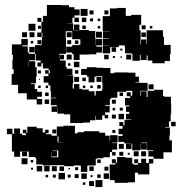

<svg xmlns="http://www.w3.org/2000/svg" viewBox="-20 -731 737 774"><path d="M150 -310H128V-330H88V-355H53V-389H27V-433H35V-452H30V-490H32V-510H28V-552H66V-574H92V-548H70V-544H92V-519H97V-514H121V-549H147V-553H149V-581H151V-599H148V-582H130V-600H147V-643H153V-667H169V-711H229V-710H258V-702H280V-693H301V-669H280V-660H272V-638H252V-637H275V-609H300V-610H338V-606H364V-577H365V-550H366V-574H392V-548H368V-543H391V-519H368V-512H339V-511H301V-489H277V-513H271V-519H247V-543H271V-549H299V-551H304V-572H300V-573H271V-605H246V-604H245V-578H246V-548V-514H219V-511V-494H220V-510H238V-492H222V-487H245V-461H249V-454H272V-428H252V-427H275V-395H252H273V-374H278V-392H300V-373H311V-370H338V-363H361V-346H366V-364H390V-370H393V-394H392V-424H368V-422H361V-399H337V-422H330V-429H307V-453H330V-460H368V-458H396V-457H425V-436H441V-439H497V-438H526V-422H540V-400H526V-398H546V-397H575V-365H546V-364H545V-345H547V-363H571V-340H575V-365H601V-369H637V-344H642V-341H669V-312H670V-270H668V-242H661V-219H645V-217H665V-185H663V-165H673V-117H639V-91H599V-100H578V-122H598V-125H573V-156H549V-154H572V-128H546V-151H545V-125H513V-151H510V-130H488V-152H509V-153H481V-159H457V-183H474V-190H458V-212H474V-223H461V-239H477V-226H482V-248H509V-250H488V-272H501V-280H488V-302H501V-306H484V-336H505V-343H491V-359H507V-345H513V-364H512V-365H489V-361H453V-337H428V-332H423V-307H404V-304H422V-278H404V-268H416V-254H402V-266H392V-248H366V-263H364V-246H343V-237H315V-235H263V-270H238V-273H211V-301H210V-280H188V-302H209V-307H185V-335H207V-337H185V-365H183V-387H175V-398H156V-424H175V-434H162V-448H176V-455H153V-476H147V-463H131V-479H144V-487H125V-513H122V-488H97V-484H122V-460H128V-422H125V-395H105V-392H120V-372H130V-361H149V-341H130V-332H150ZM424 -516H394V-546H419V-547H395V-575H419V-577H395V-605H422V-606H394V-636H422H394V-666H423V-667V-697H451V-699H487V-667H509V-671H549V-631H542V-609H547V-573H546V-552H548V-572H570V-555H572V-573H571V-609H607H637V-583H641V-553V-550H668V-512H665V-485H644V-476H594V-487H575V-507H571V-489H547V-510H544V-486H514V-513H511V-516H484V-544H482V-548H459V-541H424ZM333 -667H305V-695H333ZM417 -673H401V-689H417ZM357 -673H341V-689H357ZM298 -642H280V-660H298ZM328 -642H310V-660H328ZM147 -643H131V-659H147ZM355 -645H343V-657H355ZM384 -646H374V-656H384ZM123 -607H95V-635H123ZM300 -610H278V-632H300ZM567 -613H551V-629H567ZM326 -614H312V-628H326ZM145 -615H133V-627H145ZM384 -616H374V-626H384ZM594 -616H584V-626H594ZM391 -579H367V-603H391ZM119 -581H99V-601H119ZM89 -581H69V-601H89ZM269 -581H249V-601H269ZM568 -582H550V-600H568ZM267 -553H251V-569H267ZM147 -553H131V-569H147ZM296 -554H282V-568H296ZM114 -556H104V-566H114ZM120 -520H98V-542H120ZM448 -522H430V-540H448ZM473 -527H465V-535H473ZM269 -491H249V-511H269ZM509 -491H489V-511H509ZM418 -492H400V-510H418ZM443 -497H435V-505H443ZM472 -498H466V-504H472ZM96 -464V-483H95V-464ZM300 -460H278V-482H300ZM264 -466H254V-476H264ZM296 -434H282V-448H296ZM181 -435V-448H176V-435ZM145 -435H133V-447H145ZM299 -401H279V-421H299ZM389 -401H369V-421H389ZM326 -404H312V-418H326ZM141 -409H137V-413H141ZM599 -371H579V-391H599ZM386 -374H372V-388H386ZM174 -376H164V-386H174ZM324 -376H314V-386H324ZM354 -376H344V-386H354ZM144 -376H134V-386H144ZM476 -344H462V-358H476ZM176 -344H162V-358H176ZM178 -312H160V-330H178ZM447 -313H431V-329H447ZM475 -285H463V-297H475ZM444 -286H434V-296H444ZM480 -250H458V-272H480ZM447 -253H431V-269H447ZM510 -251V-263V-251ZM688 -222H670V-240H688ZM61 -99H37V-120H28V-162V-190H8V-212H30V-192H37V-213H61V-192H70V-186H84V-194H72V-208H86V-196H90V-220H128V-214H152V-197H162V-208H176V-194H165V-190H188V-184H209V-221H236V-224H282V-193H292V-198H318V-202H380V-196H404V-184H422V-164H424V-186H454V-156H432V-154H452V-128H432V-118H446V-104H432V-118H423V-97H397V-93H370V-90H366V-64H337V-63H332V-38H306V-63H301V-64H279V-61H239V-65H215H186V-64H152V-93V-68H126V-94H151H122V-115V-98H96V-120H89V-101H69V-120H61ZM207 -193H191V-209H207ZM445 -195H433V-207H445ZM216 -158V-157H233V-158H216V-181H212V-158ZM479 -131H459V-151H479ZM210 -100H188V-118H187V-97H215V-124H192V-122H210ZM70 -121H88V-122H70ZM569 -101H549V-121H569ZM539 -101H519V-121H539ZM477 -103H461V-119H477ZM503 -107H495V-115H503ZM496 6H442V-5H423V-34H422V-68H445V-73H431V-89H447V-75H452V-98H486V-95H513V-71H519V-67H536V-73H521V-89H537V-74H549V-91H569V-74H580V-90H598V-72H582V-28H536V-35H524V4H496ZM215 -97H231H215ZM91 -69H67V-93H91ZM386 -74H372V-88H386ZM114 -76H104V-86H114ZM180 -40H158V-62H180ZM150 -40H128V-62H150ZM209 -41H189V-61H209ZM358 -42H340V-60H358ZM238 -42H220V-60H238ZM417 -43H401V-59H417ZM295 -45H283V-57H295ZM113 -47H105V-55H113ZM262 -48H256V-54H262ZM242 -8H216V-34H242ZM330 -10H308V-32H330ZM420 -10H398V-32H420ZM297 -13H281V-29H297ZM386 -14H372V-28H386ZM265 -15H253V-27H265ZM205 -15H193V-27H205ZM174 -16H164V-26H174ZM353 -17H345V-25H353ZM393 23H365V-5H393ZM359 19H339V-1H359ZM324 14H314V4H324Z"/></svg>

Font: Rubik Storm
Style: Regular
Weight: 400
Designer: Hubert and Fischer, NaN
Foundry: Hubert and Fischer, NaN
Version: Version 2.201